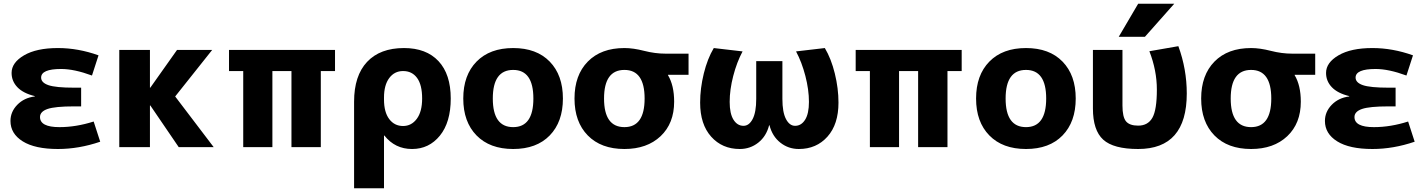

<svg xmlns="http://www.w3.org/2000/svg" viewBox="-20 -787 7623 1027"><path d="M166 -273Q104 -288 73 -320.5Q42 -353 42 -397Q42 -452 108.5 -491Q175 -530 290 -530Q398 -530 507 -491L472 -383Q377 -418 307 -418Q200 -418 200 -372Q200 -345 239 -331.5Q278 -318 377 -318H414V-218H377Q274 -218 234 -204Q194 -190 194 -161Q194 -107 298 -107Q387 -107 481 -137L516 -29Q402 10 290 10Q167 10 101.5 -31Q36 -72 36 -140Q36 -189 72.5 -226.5Q109 -264 166 -271Z M784 -318 927 -520H1115L917 -271L1123 0H936L784 -223H782V0H618V-520H782V-318Z M1539 -407H1437V0H1281V-407H1205V-520H1772V-407H1696V0H1539Z M1874 220V-243Q1874 -382 1943.5 -456Q2013 -530 2141 -530Q2260 -530 2325.5 -460Q2391 -390 2391 -260Q2391 -133 2333 -61.5Q2275 10 2184 10Q2093 10 2036 -62H2034V220ZM2238 -260Q2238 -333 2211 -370Q2184 -407 2136 -407Q2090 -407 2062 -369.5Q2034 -332 2034 -265V-255Q2034 -187 2062 -150Q2090 -113 2136 -113Q2181 -113 2209.5 -151.5Q2238 -190 2238 -260Z M2529 -457.5Q2600 -530 2725 -530Q2850 -530 2920.5 -457.5Q2991 -385 2991 -260Q2991 -135 2920.5 -62.5Q2850 10 2725 10Q2600 10 2529 -62.5Q2458 -135 2458 -260Q2458 -385 2529 -457.5ZM2725 -107Q2833 -107 2833 -260Q2833 -413 2725 -413Q2616 -413 2616 -260Q2616 -107 2725 -107Z M3553 -387V-385Q3586 -330 3586 -243Q3586 -127 3513.5 -58.5Q3441 10 3320 10Q3195 10 3124 -62.5Q3053 -135 3053 -260Q3053 -385 3124 -457.5Q3195 -530 3320 -530Q3367 -530 3425.5 -515Q3484 -500 3540 -500H3663V-387ZM3320 -107Q3428 -107 3428 -260Q3428 -413 3320 -413Q3211 -413 3211 -260Q3211 -107 3320 -107Z M4096 -117H4094Q4079 -58 4036 -24Q3993 10 3937 10Q3843 10 3784 -56Q3725 -122 3725 -238Q3725 -314 3744.5 -393.5Q3764 -473 3798 -530L3952 -512Q3921 -454 3902 -380.5Q3883 -307 3883 -242Q3883 -179 3903.5 -146.5Q3924 -114 3957 -114Q3987 -114 4006 -150.5Q4025 -187 4025 -258V-460H4165V-258Q4165 -187 4184 -150.5Q4203 -114 4233 -114Q4266 -114 4286.5 -146.5Q4307 -179 4307 -242Q4307 -307 4288 -380.5Q4269 -454 4238 -512L4392 -530Q4426 -473 4445.5 -393.5Q4465 -314 4465 -238Q4465 -122 4406 -56Q4347 10 4253 10Q4197 10 4154 -24Q4111 -58 4096 -117Z M4891 -407H4789V0H4633V-407H4557V-520H5124V-407H5048V0H4891Z M5272 -457.5Q5343 -530 5468 -530Q5593 -530 5663.5 -457.5Q5734 -385 5734 -260Q5734 -135 5663.5 -62.5Q5593 10 5468 10Q5343 10 5272 -62.5Q5201 -135 5201 -260Q5201 -385 5272 -457.5ZM5468 -107Q5576 -107 5576 -260Q5576 -413 5468 -413Q5359 -413 5359 -260Q5359 -107 5468 -107Z M6068 -767H6261L6104 -590H5964ZM6328 -287Q6328 10 6068 10Q5936 10 5881 -40Q5826 -90 5826 -207V-520H5984V-223Q5984 -161 6003 -138Q6022 -115 6068 -115Q6120 -115 6144 -157Q6168 -199 6168 -308Q6168 -410 6128 -513L6283 -540Q6328 -417 6328 -287Z M6905 -387V-385Q6938 -330 6938 -243Q6938 -127 6865.5 -58.5Q6793 10 6672 10Q6547 10 6476 -62.5Q6405 -135 6405 -260Q6405 -385 6476 -457.5Q6547 -530 6672 -530Q6719 -530 6777.5 -515Q6836 -500 6892 -500H7015V-387ZM6672 -107Q6780 -107 6780 -260Q6780 -413 6672 -413Q6563 -413 6563 -260Q6563 -107 6672 -107Z M7197 -273Q7135 -288 7104 -320.5Q7073 -353 7073 -397Q7073 -452 7139.5 -491Q7206 -530 7321 -530Q7429 -530 7538 -491L7503 -383Q7408 -418 7338 -418Q7231 -418 7231 -372Q7231 -345 7270 -331.5Q7309 -318 7408 -318H7445V-218H7408Q7305 -218 7265 -204Q7225 -190 7225 -161Q7225 -107 7329 -107Q7418 -107 7512 -137L7547 -29Q7433 10 7321 10Q7198 10 7132.5 -31Q7067 -72 7067 -140Q7067 -189 7103.5 -226.5Q7140 -264 7197 -271Z"/></svg>

Font: Mplus 1p ExtraBold
Style: Regular
Weight: 800
Version: Version 1.061